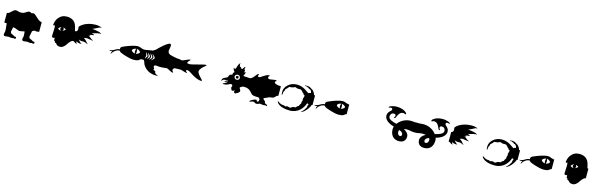

<svg xmlns="http://www.w3.org/2000/svg" viewBox="125 -3002 16750 5428"><g transform="rotate(15 8500.0 -288.0)"><path d="M461 -37C491 -37 553 -53 610 -64C615 -28 620 4 620 57C620 106 603 131 603 162C603 195 623 210 652 210C689 210 731 199 755 199C779 199 812 210 844 210C881 210 884 200 890 200C898 200 911 210 933 210C955 210 962 192 962 173C962 151 941 146 914 146C898 146 875 123 865 118C855 113 810 99 802 91C794 83 778 55 778 44C778 29 809 -90 811 -124L827 -134C855 -152 870 -158 882 -158C897 -158 909 -149 938 -149C964 -149 987 -158 1000 -158H1010V-442H1000C906 -442 786 -624 723 -624C694 -624 679 -613 666 -613C653 -613 637 -637 599 -637C527 -637 490 -551 370 -551C300 -551 275 -578 221 -578C139 -578 77 -442 0 -442H-10V-158H0C23 -158 44 -157 62 -154C65 -64 80 -33 80 57C80 106 63 131 63 162C63 193 81 209 108 210C145 209 190 199 215 199C239 199 272 210 304 210C341 210 344 200 350 200C358 200 371 210 393 210C415 210 422 192 422 173C422 151 401 146 374 146C358 146 335 123 325 118C315 113 270 99 262 91C254 83 238 55 238 44C238 32 258 -48 267 -96C348 -91 417 -37 461 -37Z M1693 97C1762 97 1822 36 1868 -37C1914 -110 1970 -158 2000 -158H2010V-442H1990C1948 -442 1998 -779 1660 -779C1554 -779 1479 -741 1407 -648C1370 -600 1343 -504 1343 -457C1343 -445 1357 -440 1364 -440C1372 -440 1382 -448 1392 -459C1396 -427 1402 -412 1402 -372C1402 -308 1392 -188 1392 -144C1392 -111 1414 -100 1432 -100C1450 -100 1466 -111 1476 -107C1480 -106 1480 -98 1480 -88V-66C1480 -50 1481 -34 1488 -27C1497 -18 1503 -16 1507 -16C1511 -16 1513 -17 1516 -18C1513 -11 1512 -5 1512 0C1512 7 1515 12 1522 16C1533 22 1557 28 1565 38C1586 65 1599 97 1693 97ZM1502 -387C1522 -418 1557 -449 1591 -453C1571 -440 1563 -422 1563 -404C1563 -380 1579 -356 1602 -351C1560 -346 1531 -364 1502 -387ZM1627 -353C1649 -363 1661 -384 1661 -406C1661 -423 1654 -441 1638 -454C1664 -453 1700 -437 1725 -409C1714 -407 1705 -400 1696 -392C1687 -384 1658 -360 1627 -353Z M2115 -108C2124 -108 2127 -112 2127 -115C2127 -117 2126 -118 2124 -118C2121 -118 2116 -119 2113 -122C2108 -127 2096 -161 2090 -166C2110 -166 2132 -156 2145 -150C2158 -144 2187 -138 2203 -138C2219 -138 2253 -139 2253 -145C2253 -150 2241 -152 2228 -158C2215 -164 2185 -194 2173 -211C2161 -228 2158 -235 2153 -239C2175 -228 2203 -219 2222 -217C2232 -216 2247 -216 2261 -216H2300C2318 -216 2359 -204 2386 -189C2404 -179 2410 -178 2414 -178H2418C2422 -178 2422 -181 2422 -184C2422 -187 2412 -191 2401 -200C2390 -209 2356 -255 2342 -270C2328 -285 2300 -306 2276 -313C2300 -324 2330 -335 2363 -335C2396 -335 2488 -311 2517 -311C2541 -311 2543 -312 2543 -315V-317C2543 -321 2514 -330 2501 -336C2488 -342 2461 -368 2423 -398C2419 -401 2402 -408 2387 -411C2416 -416 2439 -426 2439 -430C2439 -434 2432 -438 2404 -445C2431 -445 2454 -459 2466 -459C2496 -459 2513 -465 2518 -465C2523 -465 2529 -466 2529 -472C2529 -486 2492 -500 2459 -509C2486 -509 2586 -540 2618 -548C2650 -556 2702 -557 2710 -557C2714 -557 2717 -559 2717 -561C2717 -563 2716 -565 2712 -567C2657 -603 2515 -624 2442 -628C2498 -650 2570 -688 2610 -710C2632 -722 2645 -725 2653 -725C2661 -725 2667 -723 2672 -723C2679 -723 2684 -724 2684 -727C2684 -728 2683 -731 2680 -733C2671 -739 2605 -767 2512 -767C2203 -767 2050 -602 2050 -577C2050 -558 2058 -535 2058 -513C2058 -467 2019 -442 2010 -442H1995V-157H2010C2021 -157 2034 -151 2043 -143C2055 -132 2086 -108 2115 -108Z M3792 -87C3843 -87 3898 -97 3917 -106C3960 -127 3978 -158 3999 -158H4010V-442H3999C3978 -442 3936 -456 3910 -465C3884 -474 3859 -489 3806 -489C3721 -489 3547 -431 3399 -364C3363 -348 3342 -325 3342 -302C3342 -291 3342 -281 3343 -273C3301 -270 3260 -260 3213 -228C3148 -184 3091 -180 3074 -180C3066 -180 3062 -178 3062 -176C3062 -174 3066 -171 3070 -168C3079 -163 3096 -160 3115 -160C3128 -160 3141 -162 3151 -166C3137 -151 3120 -108 3120 -91C3120 -85 3121 -83 3123 -83C3132 -83 3154 -124 3165 -139C3180 -160 3208 -183 3248 -208C3275 -225 3304 -233 3333 -233C3338 -233 3344 -233 3351 -232C3358 -216 3369 -205 3388 -194C3426 -172 3659 -87 3792 -87ZM3676 -335C3676 -364 3741 -407 3786 -407C3774 -377 3768 -355 3768 -333C3768 -312 3773 -292 3782 -267C3741 -267 3676 -311 3676 -335ZM3804 -407C3849 -407 3914 -364 3914 -335C3914 -311 3849 -267 3808 -267C3817 -292 3822 -312 3822 -333C3822 -355 3816 -377 3804 -407Z M4504 179C4557 179 4575 176 4575 172C4575 170 4573 167 4568 166C4545 162 4526 155 4504 139C4493 131 4478 118 4476 104C4473 84 4475 68 4457 61C4447 57 4407 48 4407 27C4407 15 4421 15 4421 2C4421 -12 4393 -17 4393 -57C4393 -80 4419 -94 4452 -94C4485 -94 4514 -84 4563 -84C4693 -84 4728 -102 4761 -102C4794 -102 4901 -22 4946 -22C4962 -22 4966 -28 4966 -34C4966 -43 4930 -56 4930 -94C4930 -126 4957 -158 4989 -158H5010V-442H4981C4953 -442 4786 -480 4756 -491C4726 -502 4687 -543 4687 -584C4687 -637 4708 -676 4708 -744C4708 -763 4703 -792 4674 -792C4593 -792 4363 -566 4339 -536C4319 -512 4282 -502 4248 -477C4187 -477 4085 -442 4000 -442H3990V-158H4000C4020 -158 4039 -161 4058 -161C4079 -161 4102 -113 4110 -77C4124 -14 4247 179 4504 179ZM4084 -381C4084 -387 4085 -389 4086 -389C4088 -389 4090 -386 4092 -381C4096 -371 4112 -345 4124 -334C4136 -323 4146 -309 4146 -288C4146 -267 4131 -255 4116 -239C4101 -223 4090 -192 4090 -206C4090 -244 4108 -265 4108 -292C4108 -314 4084 -354 4084 -381ZM4144 -381C4144 -387 4145 -389 4146 -389C4148 -389 4150 -386 4152 -381C4156 -371 4182 -345 4194 -334C4206 -323 4216 -309 4216 -288C4216 -267 4201 -255 4186 -239C4171 -223 4158 -192 4158 -206C4158 -244 4178 -255 4178 -292C4178 -314 4144 -354 4144 -381ZM4214 -381C4214 -387 4215 -389 4216 -389C4218 -389 4220 -386 4222 -381C4226 -371 4252 -345 4264 -334C4276 -323 4286 -309 4286 -288C4286 -267 4271 -255 4256 -239C4241 -223 4220 -192 4220 -206C4220 -234 4248 -255 4248 -292C4248 -314 4214 -354 4214 -381ZM4274 -381C4274 -387 4275 -389 4276 -389C4278 -389 4280 -386 4282 -381C4286 -371 4317 -345 4329 -334C4341 -323 4356 -309 4356 -288C4356 -267 4339 -251 4321 -239C4296 -223 4280 -192 4280 -206C4280 -234 4318 -255 4318 -292C4318 -324 4274 -354 4274 -381Z M5792 -5C5807 -5 5813 -14 5813 -22C5813 -31 5715 -120 5680 -178C5661 -209 5650 -231 5650 -248C5650 -282 5693 -345 5737 -386C5782 -428 5828 -458 5828 -468C5828 -474 5817 -478 5806 -478C5723 -478 5439 -377 5349 -377C5308 -377 5281 -380 5281 -404C5281 -438 5349 -482 5349 -498C5349 -502 5347 -505 5342 -505C5280 -505 5159 -425 5110 -425C5082 -425 5055 -442 5010 -442H4990V-158H5010C5107 -158 5127 -162 5152 -162C5177 -162 5291 -116 5330 -116C5343 -116 5349 -119 5349 -123C5349 -131 5304 -150 5304 -176C5304 -190 5316 -198 5336 -198C5396 -198 5479 -124 5570 -75C5670 -21 5744 -5 5792 -5Z M6816 87C6841 87 6846 68 6856 63C6866 58 6883 58 6893 48C6903 38 6907 27 6918 21C6929 15 6934 7 6934 -8C6934 -23 6922 -50 6914 -63C6906 -76 6895 -83 6895 -101C6895 -112 6904 -117 6912 -121C6920 -125 6929 -126 6935 -132C6940 -137 6961 -157 6990 -157H7009V-442H6990C6956 -442 6934 -445 6926 -450C6916 -456 6909 -465 6909 -474C6909 -483 6922 -490 6927 -494C6935 -500 6938 -503 6938 -511C6938 -519 6938 -529 6941 -534C6944 -539 6951 -546 6954 -549C6957 -552 6958 -555 6958 -557C6958 -561 6955 -563 6952 -563C6942 -563 6932 -554 6922 -554C6912 -554 6903 -555 6903 -564C6903 -570 6906 -575 6909 -579C6912 -583 6916 -590 6916 -599C6916 -608 6912 -613 6905 -620C6898 -627 6890 -636 6890 -649C6890 -662 6894 -679 6897 -684C6900 -689 6903 -696 6903 -699C6903 -702 6901 -709 6895 -709C6889 -709 6882 -703 6874 -693C6868 -686 6850 -658 6837 -641C6828 -629 6822 -626 6814 -626C6806 -626 6800 -634 6798 -639C6796 -644 6791 -655 6784 -662C6777 -669 6765 -675 6752 -678C6740 -681 6740 -688 6740 -693C6740 -696 6741 -701 6741 -705C6741 -707 6741 -710 6740 -712C6737 -719 6731 -725 6731 -735C6731 -745 6738 -755 6739 -756C6740 -757 6742 -759 6742 -762C6742 -765 6740 -768 6735 -768C6730 -768 6720 -764 6709 -749C6698 -734 6678 -696 6670 -662C6662 -628 6646 -578 6630 -578C6621 -578 6615 -583 6611 -589C6607 -595 6602 -606 6596 -606C6590 -606 6589 -600 6589 -595C6589 -590 6594 -563 6602 -546C6612 -525 6637 -500 6637 -486C6637 -476 6618 -470 6611 -463C6606 -458 6601 -452 6601 -439C6601 -426 6607 -424 6607 -420C6607 -412 6589 -399 6578 -397C6549 -392 6535 -385 6523 -373C6511 -361 6504 -332 6502 -321C6500 -310 6493 -300 6478 -291C6463 -282 6404 -260 6382 -245C6360 -230 6339 -196 6339 -162C6339 -158 6341 -156 6344 -156C6353 -156 6367 -193 6398 -202C6411 -206 6422 -207 6436 -208C6446 -209 6456 -210 6470 -212C6499 -216 6519 -231 6521 -231C6523 -231 6523 -231 6523 -228C6523 -223 6514 -215 6509 -211C6504 -207 6488 -200 6477 -197C6466 -194 6456 -178 6448 -171C6440 -164 6434 -160 6434 -154C6434 -151 6436 -149 6439 -149C6442 -149 6445 -150 6449 -152C6463 -159 6496 -173 6509 -177C6516 -179 6522 -181 6525 -181C6528 -181 6529 -180 6529 -178C6529 -174 6521 -165 6508 -154C6495 -143 6454 -117 6435 -109C6416 -101 6399 -97 6399 -91C6399 -85 6408 -79 6431 -79C6549 -79 6593 -137 6628 -137C6663 -137 6679 -117 6679 -92C6679 -67 6660 -55 6660 -44C6660 -33 6671 -21 6674 -13C6677 -5 6675 34 6719 34C6751 34 6762 19 6767 10C6770 4 6773 3 6775 3C6778 3 6779 7 6777 14C6774 25 6770 36 6770 45C6770 70 6785 87 6816 87ZM6674 -373C6674 -430 6735 -441 6751 -441C6793 -441 6829 -407 6829 -368C6829 -335 6808 -295 6752 -295C6717 -295 6674 -318 6674 -373ZM6712 -366C6712 -346 6729 -329 6752 -329C6775 -329 6791 -347 6791 -366C6791 -393 6772 -407 6752 -407C6732 -407 6712 -393 6712 -366Z M7477 26C7479 26 7481 26 7483 26L7486 29C7506 51 7520 48 7520 85C7520 120 7505 148 7489 148C7461 148 7454 138 7454 129C7454 120 7454 104 7436 104C7388 104 7259 170 7259 197C7259 203 7263 207 7268 207C7291 207 7336 180 7372 180C7408 180 7412 216 7466 216C7520 216 7537 188 7572 188C7607 188 7630 202 7662 202C7694 202 7704 192 7725 192C7746 192 7756 205 7768 205C7773 205 7777 201 7777 197C7777 165 7725 151 7706 142C7687 133 7694 115 7690 101C7686 87 7674 75 7637 46C7627 38 7623 31 7623 24C7623 12 7638 3 7650 -2L7659 -5C7701 -20 7732 -37 7757 -49C7796 -67 7845 -62 7885 -77C7936 -97 7952 -158 8000 -158H8010V-442H8000C7895 -442 7813 -472 7813 -511C7813 -537 7854 -541 7854 -556C7854 -566 7837 -574 7816 -574C7784 -574 7690 -550 7646 -550C7602 -550 7595 -580 7595 -598C7595 -616 7615 -627 7625 -635C7629 -638 7630 -641 7630 -643C7630 -650 7621 -655 7609 -655C7500 -655 7402 -529 7338 -529C7322 -529 7311 -538 7311 -559C7311 -581 7322 -598 7322 -606C7322 -610 7318 -614 7313 -614C7292 -614 7266 -584 7207 -507C7185 -479 7135 -435 7104 -435C7069 -435 7033 -442 7000 -442H6990V-158H7000C7119 -158 7178 -125 7264 -21C7290 10 7323 26 7477 26Z M8425 157C8684 157 8811 -39 8851 -170C8865 -162 8882 -156 8900 -152C8883 -126 8875 -97 8875 -75C8875 -46 8860 -31 8853 -24C8842 -13 8835 6 8832 14C8829 22 8822 29 8810 40C8798 51 8782 73 8778 79C8774 85 8748 95 8748 103C8748 107 8750 110 8755 110C8759 110 8818 93 8891 6C8952 -66 8979 -124 8986 -155C8991 -157 8996 -158 9000 -158H9010V-442H8989C8986 -442 8982 -443 8978 -445C8973 -480 8942 -536 8901 -574C8882 -592 8850 -599 8840 -608C8830 -617 8814 -629 8803 -633C8792 -637 8785 -637 8777 -637C8769 -637 8756 -647 8745 -647C8734 -647 8726 -644 8713 -644C8700 -644 8660 -643 8660 -634C8660 -626 8679 -625 8688 -625C8697 -625 8719 -626 8725 -622C8731 -618 8737 -612 8746 -609C8755 -606 8767 -605 8773 -600C8779 -595 8780 -587 8797 -579C8814 -571 8828 -575 8845 -558C8873 -530 8876 -499 8882 -478C8853 -476 8829 -466 8810 -453C8740 -488 8640 -606 8439 -606C8243 -606 8085 -463 8085 -308C8085 -249 8092 -209 8106 -209C8109 -209 8110 -212 8110 -216C8110 -220 8106 -222 8106 -232C8106 -242 8118 -254 8118 -276C8118 -293 8117 -306 8121 -312C8125 -318 8141 -336 8146 -356C8151 -376 8150 -396 8160 -401C8170 -406 8193 -425 8208 -443C8221 -458 8241 -485 8246 -487C8249 -488 8259 -487 8271 -487C8349 -487 8396 -524 8412 -524C8430 -524 8450 -499 8505 -499C8520 -499 8535 -500 8549 -500C8567 -500 8584 -498 8596 -489C8622 -470 8632 -450 8650 -430C8660 -419 8671 -411 8678 -409C8678 -387 8705 -369 8729 -366C8724 -361 8719 -354 8719 -344C8719 -337 8722 -329 8727 -321L8724 -319C8714 -304 8702 -281 8702 -253C8702 -241 8704 -227 8710 -213C8700 -209 8684 -150 8687 -113C8668 -95 8649 -66 8643 -36C8597 -17 8577 14 8566 26C8564 29 8560 31 8555 31H8552C8546 30 8539 29 8530 29C8521 29 8509 30 8495 35C8450 50 8439 78 8407 78C8396 78 8364 59 8343 59C8317 59 8290 67 8270 77C8238 51 8217 55 8193 55C8183 55 8172 54 8159 50C8082 26 8062 -10 8041 -10C8038 -10 8036 -7 8036 -3C8036 8 8096 157 8425 157Z M9792 -87C9843 -87 9898 -97 9917 -106C9960 -127 9978 -158 9999 -158H10010V-442H9999C9978 -442 9936 -456 9910 -465C9884 -474 9859 -489 9806 -489C9721 -489 9547 -431 9399 -364C9363 -348 9342 -325 9342 -302C9342 -291 9342 -281 9343 -273C9301 -270 9260 -260 9213 -228C9148 -184 9091 -180 9074 -180C9066 -180 9062 -178 9062 -176C9062 -174 9066 -171 9070 -168C9079 -163 9096 -160 9115 -160C9128 -160 9141 -162 9151 -166C9137 -151 9120 -108 9120 -91C9120 -85 9121 -83 9123 -83C9132 -83 9154 -124 9165 -139C9180 -160 9208 -183 9248 -208C9275 -225 9304 -233 9333 -233C9338 -233 9344 -233 9351 -232C9358 -216 9369 -205 9388 -194C9426 -172 9659 -87 9792 -87ZM9676 -335C9676 -364 9741 -407 9786 -407C9774 -377 9768 -355 9768 -333C9768 -312 9773 -292 9782 -267C9741 -267 9676 -311 9676 -335ZM9804 -407C9849 -407 9914 -364 9914 -335C9914 -311 9849 -267 9808 -267C9817 -292 9822 -312 9822 -333C9822 -355 9816 -377 9804 -407Z M11630 195C11762 195 11826 119 11826 12C11826 -66 11766 -128 11680 -176C11704 -181 11731 -184 11759 -184C11860 -184 11903 -158 12000 -158H12010V-442H12000C11963 -442 11969 -441 11935 -441C11901 -441 11883 -449 11812 -449C11650 -449 11514 -363 11439 -261C11314 -290 11196 -331 11196 -414C11196 -474 11231 -522 11300 -522C11342 -522 11355 -499 11355 -468C11355 -452 11344 -437 11336 -430C11331 -426 11328 -420 11328 -415C11328 -408 11334 -402 11343 -402C11349 -402 11365 -403 11384 -451C11415 -529 11457 -607 11553 -607C11583 -607 11597 -586 11614 -586C11624 -586 11630 -593 11630 -603C11630 -642 11521 -732 11327 -732C11203 -732 11103 -682 11103 -662C11103 -653 11109 -651 11120 -651C11131 -651 11151 -662 11177 -662C11203 -662 11220 -644 11220 -624C11220 -565 11105 -544 11105 -415C11105 -304 11216 -214 11379 -171C11382 -170 11385 -169 11388 -168C11379 -142 11374 -116 11374 -91C11374 81 11467 195 11630 195ZM11546 -58C11546 -79 11553 -97 11565 -114C11641 -84 11672 -54 11672 -10C11672 16 11661 47 11623 47C11585 47 11546 8 11546 -58Z M12370 195C12533 195 12626 81 12626 -91C12626 -116 12621 -142 12612 -168L12621 -171C12784 -214 12895 -304 12895 -415C12895 -544 12780 -565 12780 -624C12780 -644 12797 -662 12823 -662C12849 -662 12869 -651 12880 -651C12891 -651 12897 -653 12897 -662C12897 -682 12797 -732 12673 -732C12479 -732 12370 -642 12370 -603C12370 -593 12376 -586 12386 -586C12403 -586 12417 -607 12447 -607C12543 -607 12585 -529 12616 -451C12635 -403 12651 -402 12657 -402C12666 -402 12672 -408 12672 -415C12672 -420 12669 -426 12664 -430C12656 -437 12645 -452 12645 -468C12645 -499 12658 -522 12700 -522C12769 -522 12804 -474 12804 -414C12804 -331 12686 -290 12561 -261C12486 -363 12350 -449 12188 -449C12117 -449 12099 -441 12065 -441C12031 -441 12037 -442 12000 -442H11990V-158H12000C12097 -158 12140 -184 12241 -184C12269 -184 12296 -181 12320 -176C12234 -128 12174 -66 12174 12C12174 119 12238 195 12370 195ZM12328 -10C12328 -54 12359 -84 12435 -114C12447 -97 12454 -79 12454 -58C12454 8 12415 47 12377 47C12339 47 12328 16 12328 -10Z M13115 -108C13124 -108 13127 -112 13127 -115C13127 -117 13126 -118 13124 -118C13121 -118 13116 -119 13113 -122C13108 -127 13096 -161 13090 -166C13110 -166 13132 -156 13145 -150C13158 -144 13187 -138 13203 -138C13219 -138 13253 -139 13253 -145C13253 -150 13241 -152 13228 -158C13215 -164 13185 -194 13173 -211C13161 -228 13158 -235 13153 -239C13175 -228 13203 -219 13222 -217C13232 -216 13247 -216 13261 -216H13300C13318 -216 13359 -204 13386 -189C13404 -179 13410 -178 13414 -178H13418C13422 -178 13422 -181 13422 -184C13422 -187 13412 -191 13401 -200C13390 -209 13356 -255 13342 -270C13328 -285 13300 -306 13276 -313C13300 -324 13330 -335 13363 -335C13396 -335 13488 -311 13517 -311C13541 -311 13543 -312 13543 -315V-317C13543 -321 13514 -330 13501 -336C13488 -342 13461 -368 13423 -398C13419 -401 13402 -408 13387 -411C13416 -416 13439 -426 13439 -430C13439 -434 13432 -438 13404 -445C13431 -445 13454 -459 13466 -459C13496 -459 13513 -465 13518 -465C13523 -465 13529 -466 13529 -472C13529 -486 13492 -500 13459 -509C13486 -509 13586 -540 13618 -548C13650 -556 13702 -557 13710 -557C13714 -557 13717 -559 13717 -561C13717 -563 13716 -565 13712 -567C13657 -603 13515 -624 13442 -628C13498 -650 13570 -688 13610 -710C13632 -722 13645 -725 13653 -725C13661 -725 13667 -723 13672 -723C13679 -723 13684 -724 13684 -727C13684 -728 13683 -731 13680 -733C13671 -739 13605 -767 13512 -767C13203 -767 13050 -602 13050 -577C13050 -558 13058 -535 13058 -513C13058 -467 13019 -442 13010 -442H12995V-157H13010C13021 -157 13034 -151 13043 -143C13055 -132 13086 -108 13115 -108Z M14425 157C14684 157 14811 -39 14851 -170C14865 -162 14882 -156 14900 -152C14883 -126 14875 -97 14875 -75C14875 -46 14860 -31 14853 -24C14842 -13 14835 6 14832 14C14829 22 14822 29 14810 40C14798 51 14782 73 14778 79C14774 85 14748 95 14748 103C14748 107 14750 110 14755 110C14759 110 14818 93 14891 6C14952 -66 14979 -124 14986 -155C14991 -157 14996 -158 15000 -158H15010V-442H14989C14986 -442 14982 -443 14978 -445C14973 -480 14942 -536 14901 -574C14882 -592 14850 -599 14840 -608C14830 -617 14814 -629 14803 -633C14792 -637 14785 -637 14777 -637C14769 -637 14756 -647 14745 -647C14734 -647 14726 -644 14713 -644C14700 -644 14660 -643 14660 -634C14660 -626 14679 -625 14688 -625C14697 -625 14719 -626 14725 -622C14731 -618 14737 -612 14746 -609C14755 -606 14767 -605 14773 -600C14779 -595 14780 -587 14797 -579C14814 -571 14828 -575 14845 -558C14873 -530 14876 -499 14882 -478C14853 -476 14829 -466 14810 -453C14740 -488 14640 -606 14439 -606C14243 -606 14085 -463 14085 -308C14085 -249 14092 -209 14106 -209C14109 -209 14110 -212 14110 -216C14110 -220 14106 -222 14106 -232C14106 -242 14118 -254 14118 -276C14118 -293 14117 -306 14121 -312C14125 -318 14141 -336 14146 -356C14151 -376 14150 -396 14160 -401C14170 -406 14193 -425 14208 -443C14221 -458 14241 -485 14246 -487C14249 -488 14259 -487 14271 -487C14349 -487 14396 -524 14412 -524C14430 -524 14450 -499 14505 -499C14520 -499 14535 -500 14549 -500C14567 -500 14584 -498 14596 -489C14622 -470 14632 -450 14650 -430C14660 -419 14671 -411 14678 -409C14678 -387 14705 -369 14729 -366C14724 -361 14719 -354 14719 -344C14719 -337 14722 -329 14727 -321L14724 -319C14714 -304 14702 -281 14702 -253C14702 -241 14704 -227 14710 -213C14700 -209 14684 -150 14687 -113C14668 -95 14649 -66 14643 -36C14597 -17 14577 14 14566 26C14564 29 14560 31 14555 31H14552C14546 30 14539 29 14530 29C14521 29 14509 30 14495 35C14450 50 14439 78 14407 78C14396 78 14364 59 14343 59C14317 59 14290 67 14270 77C14238 51 14217 55 14193 55C14183 55 14172 54 14159 50C14082 26 14062 -10 14041 -10C14038 -10 14036 -7 14036 -3C14036 8 14096 157 14425 157Z M15792 -87C15843 -87 15898 -97 15917 -106C15960 -127 15978 -158 15999 -158H16010V-442H15999C15978 -442 15936 -456 15910 -465C15884 -474 15859 -489 15806 -489C15721 -489 15547 -431 15399 -364C15363 -348 15342 -325 15342 -302C15342 -291 15342 -281 15343 -273C15301 -270 15260 -260 15213 -228C15148 -184 15091 -180 15074 -180C15066 -180 15062 -178 15062 -176C15062 -174 15066 -171 15070 -168C15079 -163 15096 -160 15115 -160C15128 -160 15141 -162 15151 -166C15137 -151 15120 -108 15120 -91C15120 -85 15121 -83 15123 -83C15132 -83 15154 -124 15165 -139C15180 -160 15208 -183 15248 -208C15275 -225 15304 -233 15333 -233C15338 -233 15344 -233 15351 -232C15358 -216 15369 -205 15388 -194C15426 -172 15659 -87 15792 -87ZM15676 -335C15676 -364 15741 -407 15786 -407C15774 -377 15768 -355 15768 -333C15768 -312 15773 -292 15782 -267C15741 -267 15676 -311 15676 -335ZM15804 -407C15849 -407 15914 -364 15914 -335C15914 -311 15849 -267 15808 -267C15817 -292 15822 -312 15822 -333C15822 -355 15816 -377 15804 -407Z M16693 97C16762 97 16822 36 16868 -37C16914 -110 16970 -158 17000 -158H17010V-442H16990C16948 -442 16998 -779 16660 -779C16554 -779 16479 -741 16407 -648C16370 -600 16343 -504 16343 -457C16343 -445 16357 -440 16364 -440C16372 -440 16382 -448 16392 -459C16396 -427 16402 -412 16402 -372C16402 -308 16392 -188 16392 -144C16392 -111 16414 -100 16432 -100C16450 -100 16466 -111 16476 -107C16480 -106 16480 -98 16480 -88V-66C16480 -50 16481 -34 16488 -27C16497 -18 16503 -16 16507 -16C16511 -16 16513 -17 16516 -18C16513 -11 16512 -5 16512 0C16512 7 16515 12 16522 16C16533 22 16557 28 16565 38C16586 65 16599 97 16693 97ZM16502 -387C16522 -418 16557 -449 16591 -453C16571 -440 16563 -422 16563 -404C16563 -380 16579 -356 16602 -351C16560 -346 16531 -364 16502 -387ZM16627 -353C16649 -363 16661 -384 16661 -406C16661 -423 16654 -441 16638 -454C16664 -453 16700 -437 16725 -409C16714 -407 16705 -400 16696 -392C16687 -384 16658 -360 16627 -353Z"/></g></svg>

Font: Teranoptia Furiae
Style: Regular
Weight: 400
Designer: Ariel Martín Pérez
Foundry: Tunera Type Foundry
Version: Version 1.001;FEAKit 1.0